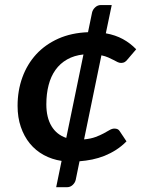

<svg xmlns="http://www.w3.org/2000/svg" viewBox="-20 -650 620 781"><path d="M230.5 4.5 208.5 111.5H252.5C261.5 111.5 269.2 108.4 275.8 102.2C282.2 96.1 286.3 89.2 288 81.5L303.5 6C320.8 4.7 338.1 2.2 355.2 -1.2C372.4 -4.8 389.1 -9.8 405.2 -16.2C421.4 -22.8 437.1 -30.8 452.2 -40.5C467.4 -50.2 481.5 -61.7 494.5 -75L466.5 -117C462.5 -123.7 455.5 -127 445.5 -127C439.2 -127 432.6 -125 425.8 -121C418.9 -117 410.9 -112.5 401.8 -107.5C392.6 -102.5 381.6 -97.6 368.8 -92.8C355.9 -87.9 340.3 -84.7 322 -83L392.5 -425C403.2 -422.7 412.5 -419.8 420.5 -416.2C428.5 -412.8 435.6 -409.3 441.8 -406C447.9 -402.7 453.4 -399.8 458.2 -397.5C463.1 -395.2 467.8 -394 472.5 -394C478.5 -394 483.4 -395.2 487.2 -397.5C491.1 -399.8 494.8 -403.3 498.5 -408L534 -449.5C518 -466.2 499.9 -480 479.8 -491C459.6 -502 436.5 -509.8 410.5 -514.5L434.5 -629.5H390.5C381.5 -629.5 373.7 -626.3 367 -620C360.3 -613.7 356.2 -606.7 354.5 -599L338 -519C293 -517.3 252.8 -508.6 217.2 -492.8C181.8 -476.9 151.8 -455.7 127.2 -429C102.8 -402.3 84 -371.1 71 -335.2C58 -299.4 51.5 -260.8 51.5 -219.5C51.5 -187.8 55.9 -159.2 64.8 -133.5C73.6 -107.8 85.8 -85.4 101.5 -66.2C117.2 -47.1 136 -31.5 158 -19.5C180 -7.5 204.2 0.5 230.5 4.5ZM168.5 -225.5C168.5 -254.2 171.6 -280.3 177.8 -304C183.9 -327.7 193.2 -348.2 205.8 -365.8C218.2 -383.2 234 -397.4 253 -408.2C272 -419.1 294.2 -425.8 319.5 -428.5L249.5 -89C223.5 -97.7 203.5 -113.7 189.5 -137C175.5 -160.3 168.5 -189.8 168.5 -225.5Z"/></svg>

Font: Lato
Style: Bold Italic
Weight: 700
Italic angle: -7°
Designer: Lukasz Dziedzic
Foundry: tyPoland Lukasz Dziedzic
Version: Version 2.007; 2014-02-27